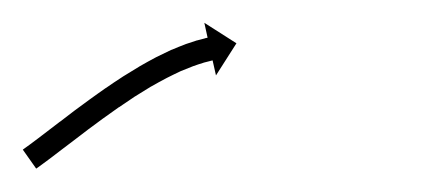

<svg xmlns="http://www.w3.org/2000/svg" viewBox="-34 -320 369 165"><path d="M-12.9 -192.5C-13.4 -192.1 -13.9 -191.8 -14.4 -191.4L-2.9 -175.1C-2.3 -175.5 -1.8 -175.8 -1.3 -176.2L-1.3 -176.2L-1.3 -176.2C0.2 -177.3 1.7 -178.4 3.2 -179.5L3.2 -179.5L3.2 -179.5C5.5 -181.2 7.8 -182.9 10.1 -184.6L10.2 -184.7L10.2 -184.7C13.2 -186.9 16.2 -189.2 19.1 -191.5L19.1 -191.5L19.1 -191.5C22.7 -194.2 26.2 -196.9 29.8 -199.6L29.8 -199.6L29.8 -199.6C33.8 -202.7 37.7 -205.7 41.7 -208.7L41.7 -208.7L41.7 -208.7C46 -211.9 50.3 -215.1 54.7 -218.3C54.7 -218.3 54.7 -218.3 54.6 -218.2C54.6 -218.2 54.6 -218.2 54.6 -218.2C59.1 -221.5 63.7 -224.7 68.2 -227.9C68.2 -227.9 68.2 -227.9 68.2 -227.9C68.2 -227.8 68.2 -227.8 68.2 -227.8C72.8 -231 77.4 -234.1 82.1 -237.2C82.1 -237.2 82.1 -237.1 82.1 -237.1C82 -237.1 82 -237.1 82 -237.1C86.6 -240 91.3 -242.9 95.9 -245.7C95.9 -245.7 95.9 -245.6 95.9 -245.6C95.8 -245.6 95.8 -245.6 95.8 -245.6C100.2 -248.1 104.7 -250.6 109.3 -253C109.3 -253 109.2 -253 109.2 -253C109.1 -252.9 109.1 -252.9 109.1 -252.9C113.2 -255 117.4 -257 121.6 -259C121.6 -259 121.6 -258.9 121.5 -258.9C121.5 -258.9 121.4 -258.9 121.4 -258.9C125.1 -260.4 128.7 -261.9 132.4 -263.3C132.4 -263.3 132.4 -263.3 132.3 -263.3C132.3 -263.3 132.2 -263.2 132.2 -263.2C135.1 -264.3 138.1 -265.2 141 -266.1C141 -266.1 141 -266.1 140.9 -266.1C140.9 -266.1 140.8 -266.1 140.8 -266.1C142.8 -266.6 144.7 -267.1 146.7 -267.6C146.7 -267.6 146.7 -267.6 146.6 -267.6C146.6 -267.6 146.6 -267.6 146.6 -267.6C147.3 -267.7 148 -267.9 148.7 -268.1L151.6 -255.2L169.2 -282.8L141.6 -300.4L144.4 -287.6C143.6 -287.4 142.9 -287.2 142.1 -287.1C142.1 -287.1 142.1 -287.1 142.1 -287.1C142 -287 142 -287 142 -287C139.8 -286.5 137.6 -285.9 135.5 -285.3C135.5 -285.3 135.4 -285.3 135.4 -285.3C135.3 -285.3 135.3 -285.3 135.3 -285.3C132 -284.3 128.8 -283.2 125.6 -282.1C125.6 -282.1 125.6 -282.1 125.5 -282.1C125.5 -282.1 125.4 -282 125.4 -282C121.4 -280.5 117.5 -278.9 113.5 -277.2C113.5 -277.2 113.5 -277.2 113.4 -277.2C113.4 -277.2 113.3 -277.2 113.3 -277.2C108.9 -275.1 104.5 -273 100.1 -270.8C100.1 -270.8 100 -270.8 100 -270.7C99.9 -270.7 99.9 -270.7 99.9 -270.7C95.2 -268.2 90.5 -265.6 85.8 -262.9C85.8 -262.9 85.8 -262.9 85.8 -262.9C85.7 -262.9 85.7 -262.8 85.7 -262.8C80.9 -259.9 76.1 -257 71.3 -254C71.3 -254 71.3 -254 71.3 -253.9C71.2 -253.9 71.2 -253.9 71.2 -253.9C66.4 -250.8 61.6 -247.6 56.9 -244.3C56.9 -244.3 56.9 -244.3 56.8 -244.3C56.8 -244.3 56.8 -244.3 56.8 -244.3C52.2 -241 47.5 -237.8 42.9 -234.4C42.9 -234.4 42.9 -234.4 42.9 -234.4C42.9 -234.4 42.9 -234.4 42.9 -234.4C38.5 -231.2 34.1 -228 29.7 -224.7L29.7 -224.7L29.7 -224.7C25.7 -221.6 21.7 -218.6 17.7 -215.5L17.6 -215.5L17.6 -215.5C14.1 -212.8 10.5 -210.1 7 -207.4L7 -207.4L7 -207.4C4 -205.1 1.1 -202.9 -1.9 -200.6L-1.9 -200.6L-1.9 -200.6C-4.1 -198.9 -6.4 -197.3 -8.6 -195.6L-8.6 -195.6L-8.6 -195.6C-10 -194.6 -11.5 -193.5 -12.9 -192.5L-12.9 -192.5Z"/></svg>

Font: FRB American Cursive Just Arrows Semibold
Style: Italic
Weight: 600
Italic angle: -25°
Version: Version 2.0;Modular Font Editor K font №1